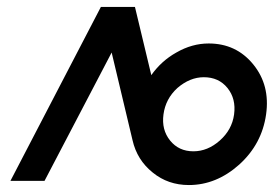

<svg xmlns="http://www.w3.org/2000/svg" viewBox="-20 -520 792 552"><path d="M270 -500 10 0H108L301 -369L361 -117Q374 -60 419 -24Q463 12 523 12Q602 12 668 -47Q733 -106 745 -191Q757 -275 708 -335Q659 -395 580 -395Q532 -395 487 -369Q444 -345 415 -304L368 -500ZM566 -298Q609 -298 634 -267Q659 -236 653 -191Q647 -147 612 -116Q577 -85 536 -85Q494 -85 469 -116Q444 -147 450 -191Q456 -236 490 -267Q526 -298 566 -298Z"/></svg>

Font: Unageo
Style: Medium-Italic
Weight: 500
Designer: Richard Sepsi
Foundry: Richard Sepsi
Version: Version 2.000